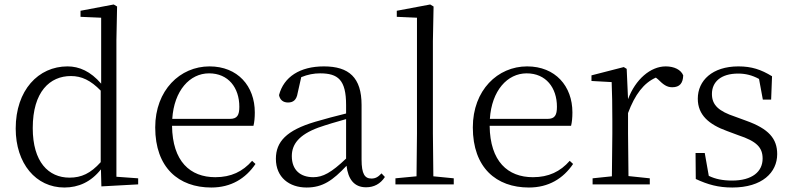

<svg xmlns="http://www.w3.org/2000/svg" viewBox="-20 -822 3534 856"><path d="M432 9 596 0V-27L499 -34V-643L502 -793L487 -802L339 -774V-747L431 -743V-449C384 -504 333 -526 281 -526C151 -526 50 -420 50 -249C50 -93 140 14 267 14C330 14 386 -11 430 -67ZM429 -99C384 -49 343 -30 290 -30C196 -30 126 -100 126 -251C126 -414 203 -483 296 -483C344 -483 384 -464 429 -418Z M922 14C1010 14 1075 -26 1119 -91L1104 -105C1062 -57 1010 -32 940 -32C828 -32 749 -102 747 -261H1110C1114 -277 1116 -297 1116 -321C1116 -438 1040 -526 914 -526C783 -526 672 -420 672 -254C672 -74 777 14 922 14ZM748 -292C756 -418 826 -495 912 -495C998 -495 1047 -431 1047 -346C1047 -309 1038 -292 1005 -292Z M1612 13C1647 13 1676 -2 1696 -33L1681 -49C1665 -32 1653 -26 1636 -26C1607 -26 1592 -45 1592 -111V-354C1592 -476 1536 -526 1424 -526C1317 -526 1245 -479 1224 -398C1228 -377 1242 -365 1264 -365C1287 -365 1302 -376 1307 -407L1323 -478C1352 -490 1380 -495 1407 -495C1487 -495 1523 -466 1523 -354V-316C1478 -305 1429 -292 1385 -279C1257 -241 1210 -190 1210 -114C1210 -31 1270 14 1347 14C1419 14 1464 -18 1525 -83C1532 -23 1559 13 1612 13ZM1523 -115C1457 -52 1419 -32 1377 -32C1319 -32 1281 -64 1281 -126C1281 -179 1313 -221 1399 -253C1436 -266 1480 -279 1523 -291Z M1836 0H2003V-27L1912 -36L1910 -227V-639L1913 -793L1898 -802L1749 -774V-747L1839 -743V-227L1837 -36L1743 -27V0Z M2338 14C2426 14 2491 -26 2535 -91L2520 -105C2478 -57 2426 -32 2356 -32C2244 -32 2165 -102 2163 -261H2526C2530 -277 2532 -297 2532 -321C2532 -438 2456 -526 2330 -526C2199 -526 2088 -420 2088 -254C2088 -74 2193 14 2338 14ZM2164 -292C2172 -418 2242 -495 2328 -495C2414 -495 2463 -431 2463 -346C2463 -309 2454 -292 2421 -292Z M2780 -318C2811 -401 2850 -452 2904 -476L2914 -468C2937 -445 2953 -433 2977 -433C3011 -433 3025 -452 3026 -486C3016 -511 2986 -526 2948 -526C2880 -526 2813 -468 2780 -380L2774 -515L2761 -523L2617 -486V-461L2707 -456C2709 -406 2710 -354 2710 -285V-227L2708 -36L2622 -27V0H2877V-27L2782 -37L2780 -227Z M3245 14C3378 14 3445 -53 3445 -135C3445 -204 3407 -248 3306 -284L3257 -302C3185 -326 3154 -353 3154 -403C3154 -456 3193 -494 3271 -494C3303 -494 3333 -487 3364 -470L3381 -378H3418L3422 -482C3373 -512 3331 -526 3272 -526C3156 -526 3091 -463 3091 -382C3091 -309 3141 -267 3221 -238L3272 -219C3354 -192 3380 -164 3380 -115C3380 -57 3334 -17 3244 -17C3201 -17 3169 -24 3140 -38L3122 -140H3081L3082 -24C3136 1 3182 14 3245 14Z"/></svg>

Font: Noto Serif TC Light
Style: Regular
Weight: 300
Designer: Ryoko NISHIZUKA 西塚涼子 (kana & ideographs); Frank Grießhammer (Latin, Greek & Cyrillic); Wenlong ZHANG 张文龙 (bopomofo); San
Foundry: Adobe
Version: Version 2.001;hotconv 1.1.0;makeotfexe 2.6.0